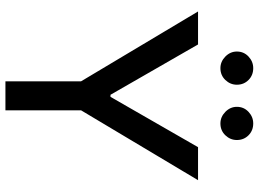

<svg xmlns="http://www.w3.org/2000/svg" viewBox="-146 -830 976 725"><g transform="rotate(90 342.5 -468.0)"><path d="M23.8 -727.3H148.4L338.4 -396.7H346.2L536.2 -727.3H660.9L397 -285.5V0H287.6V-285.5ZM237.9 -811.8Q213.1 -811.8 194.1 -830.4Q175.1 -849.1 175.1 -873.9Q175.1 -900.2 194.1 -918Q213.1 -935.7 237.9 -935.7Q264.6 -935.7 282.5 -918Q300.4 -900.2 300.4 -873.9Q300.4 -849.1 282.5 -830.4Q264.6 -811.8 237.9 -811.8ZM446.7 -811.8Q421.9 -811.8 402.9 -830.4Q383.9 -849.1 383.9 -873.9Q383.9 -900.2 402.9 -918Q421.9 -935.7 446.7 -935.7Q473.4 -935.7 491.3 -918Q509.2 -900.2 509.2 -873.9Q509.2 -849.1 491.3 -830.4Q473.4 -811.8 446.7 -811.8Z"/></g></svg>

Font: Inter UI Medium
Style: Regular
Weight: 500
Designer: Rasmus Andersson
Foundry: rsms
Version: 3.2;8d6f07862